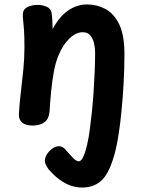

<svg xmlns="http://www.w3.org/2000/svg" viewBox="-20 -572 638 864"><path d="M350 272Q323 272 297.5 263Q272 254 247 235.5Q222 217 198 189Q191 179 186.5 169.5Q182 160 182 151Q182 137 191.5 122Q201 107 215.5 96.5Q230 86 246 86Q255 86 263 91Q271 96 278 105Q295 125 309.5 139.5Q324 154 334 154Q345 154 354.5 134Q364 114 372 79.5Q380 45 385 4Q389 -27 393.5 -68.5Q398 -110 401 -156Q404 -202 406 -248.5Q408 -295 408 -335Q408 -357 403 -378Q398 -399 386 -413Q374 -427 352 -427Q322 -427 292.5 -399Q263 -371 243 -322Q230 -291 222.5 -250.5Q215 -210 210.5 -164.5Q206 -119 203 -70Q200 -38 182 -23.5Q164 -9 133 -7Q98 -6 81 -19.5Q64 -33 65 -58Q68 -109 74 -159Q80 -209 85 -259Q90 -309 90 -359Q90 -408 88 -437Q86 -466 84 -482.5Q82 -499 83 -511Q85 -532 105 -541Q125 -550 149 -550Q170 -550 189 -542Q208 -534 212 -515Q215 -497 215.5 -477Q216 -457 217 -441Q245 -495 285 -523.5Q325 -552 372 -552Q416 -552 454.5 -531.5Q493 -511 516.5 -462.5Q540 -414 540 -328Q540 -259 536 -192Q532 -125 526.5 -70Q521 -15 516 17Q499 141 462.5 206.5Q426 272 350 272Z"/></svg>

Font: Playpen Sans SemiBold
Style: Regular
Weight: 600
Designer: Laura Meseguer, Veronika Burian, José Scaglione
Foundry: TypeTogether
Version: Version 1.001